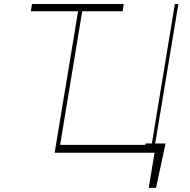

<svg xmlns="http://www.w3.org/2000/svg" viewBox="-20 -747 928 939"><path d="M585.2 -727.3 579.5 -691.8H382.1L274.1 -38.4H690.7L691.8 -45.5H722.7L835.2 -727.3H852.3L739 -45.5H789.8L742.9 171.9H707.4L735.8 0H247.2L361.9 -691.8H130.7L136.4 -727.3Z"/></svg>

Font: Inter Thin  BETA
Style: Italic
Weight: 100
Italic angle: -9.39999°
Designer: Rasmus Andersson
Foundry: rsms
Version: Version 3.011;git-f93a4a705